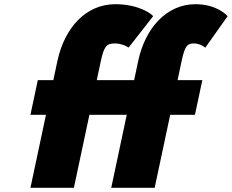

<svg xmlns="http://www.w3.org/2000/svg" viewBox="-20 -895 1105 915"><path d="M460.1 -602C475.4 -673.9 487.7 -688 526.8 -688C557.1 -688 579.1 -675.9 579.1 -675.9L593 -668.4L709.9 -817.9L702.7 -825C700.2 -827.5 642.9 -875 529.6 -875C388.3 -875 288 -761.4 254.2 -607.1L234.2 -513H160.2L125.1 -348H199.1L125.1 0H332.1L406.1 -348H584.1L510.1 0H717.1L791.1 -348H909.1L944.2 -513H826.2L845.1 -602C860.4 -674.3 871.5 -688 903.4 -688C928.4 -688 946.3 -676 946.3 -676L958.5 -668L1064.8 -818L1057.7 -825C1055.6 -827.1 1007.5 -875 912.1 -875C773.3 -875 673 -761.4 639.2 -607.1L619.2 -513H441.2Z"/></svg>

Font: Hussar Nova
Style: 96
Weight: 700
Foundry: Cannot Into Space Fonts
Version: Version 0.99